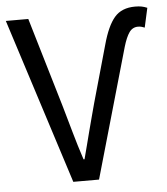

<svg xmlns="http://www.w3.org/2000/svg" viewBox="-50 -713 660 758"><g transform="rotate(-5 280.5 -334.0)"><path d="M210 0 0 -656H89L194 -302Q211 -243 225 -193Q239 -143 258 -85H262Q270 -114 276.5 -140.5Q283 -167 290 -193Q297 -219 304 -246Q311 -273 319 -302L383 -529Q403 -602 431.5 -635Q460 -668 513 -668Q528 -668 538.5 -666Q549 -664 561 -659L544 -582Q539 -584 532.5 -586Q526 -588 518 -588Q496 -588 483 -569.5Q470 -551 459 -514L312 0Z"/></g></svg>

Font: Pinyin1712
Style: Regular
Weight: 400
Version: Version 1